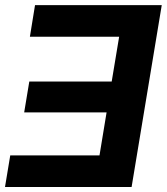

<svg xmlns="http://www.w3.org/2000/svg" viewBox="-21 -748 667 768"><path d="M626 -727.5 505.4 0H-1L20 -126.5H377L405.3 -298.3H75.7L96.2 -421.9H425.8L455.6 -601.1H98.6L119.1 -727.5Z"/></svg>

Font: Inter 24pt
Style: Bold Italic
Weight: 700
Italic angle: -9.3988°
Version: Version 4.001;git-66647c0bb